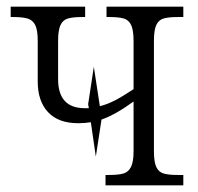

<svg xmlns="http://www.w3.org/2000/svg" viewBox="-20 -555 592 575"><path d="M441 -433V-102Q441 -70 448 -55Q455 -40 469.5 -35.5Q484 -31 513 -31H529V0H296V-31H306Q335 -31 350 -35.5Q365 -40 372.5 -55.5Q380 -71 380 -102V-251Q325 -211 284 -197L267 -86L252 -189Q234 -186 214 -186Q155 -186 124 -219Q93 -252 93 -311V-432Q93 -464 86 -479Q79 -494 64 -499Q49 -504 20 -504H12V-535H235V-504H226Q198 -504 183 -499.5Q168 -495 161 -479.5Q154 -464 154 -433V-318Q154 -231 234 -231H246L244 -243L261 -355L279 -237Q300 -242 323.5 -254Q347 -266 380 -288V-432Q380 -464 373 -479.5Q366 -495 351 -499.5Q336 -504 307 -504H299V-535H529V-504H513Q484 -504 469.5 -499.5Q455 -495 448 -480Q441 -465 441 -433Z"/></svg>

Font: Noto Serif NarrowLight
Style: Regular
Weight: 300
Width: 4
Designer: Monotype Design Team
Foundry: Monotype Imaging Inc.
Version: Version 1.001